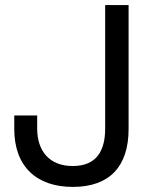

<svg xmlns="http://www.w3.org/2000/svg" viewBox="-20 -720 577 754"><path d="M266 14C410 14 485 -66 485 -213.5V-700H393V-215.5C393 -127.5 359 -68 265.5 -68C173.5 -68 126 -127.5 126 -215.5V-266.5H36V-213.5C36 -66.5 123 14 266 14Z"/></svg>

Font: MCL Standard
Style: Regular
Weight: 400
Designer: Květoslav Bartoš
Foundry: Florian Karsten
Version: Version 1.001;Glyphs 3.2.3 (3260)